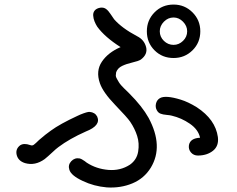

<svg xmlns="http://www.w3.org/2000/svg" viewBox="-20 -813 1040 842"><path d="M631.8 -295.9Q698.2 -171.9 641.6 -78.1Q612.3 -30.3 560.5 -8.8Q508.8 12.7 448.2 8.8Q391.6 3.9 342.8 -19.5Q292 -43 284.2 -68.4Q277.3 -89.8 292.5 -106Q307.6 -122.1 329.1 -118.2Q337.9 -116.2 351.6 -106.4Q357.4 -101.6 360.4 -99.6Q402.3 -72.3 455.1 -67.9Q507.8 -63.5 549.8 -90.8Q580.1 -112.3 585.9 -148.4Q591.8 -184.6 581.5 -216.8Q571.3 -249 550.8 -279.3Q538.1 -297.9 484.9 -353Q431.6 -408.2 418 -448.2Q399.4 -502 426.8 -542.5Q454.1 -583 508.8 -606.4Q439.5 -650.4 406.2 -696.3Q399.4 -707 394.5 -719.2Q389.6 -731.4 388.7 -744.6Q387.7 -757.8 395.5 -767.1Q403.3 -776.4 419.9 -779.3Q434.6 -781.2 444.8 -773.9Q455.1 -766.6 465.8 -750Q476.6 -733.4 480.5 -728.5Q514.6 -689.5 581.1 -654.3Q612.3 -638.7 620.6 -606.9Q628.9 -575.2 597.7 -551.8Q586.9 -544.9 561 -539.1Q535.2 -533.2 515.6 -523.9Q496.1 -514.6 489.3 -496.1Q488.3 -487.3 487.8 -481.9Q487.3 -476.6 492.7 -467.3Q498 -458 501.5 -452.1Q504.9 -446.3 512.7 -437.5Q520.5 -428.7 525.4 -424.3Q530.3 -419.9 537.6 -412.6Q544.9 -405.3 546.9 -403.3Q603.5 -346.7 631.8 -295.9ZM356.4 -236.3Q284.2 -204.1 236.3 -168Q226.6 -161.1 208.5 -144Q190.4 -127 175.8 -115.2Q133.8 -85 89.8 -97.7Q58.6 -107.4 52.7 -135.7Q47.9 -160.2 68.4 -175.8Q85 -186.5 112.3 -176.8Q122.1 -172.9 128.9 -178.7Q135.7 -183.6 151.4 -199.2Q180.7 -224.6 203.1 -240.2Q243.2 -269.5 319.3 -304.7Q321.3 -305.7 332 -310.5Q363.3 -323.2 373 -322.3Q396.5 -320.3 406.2 -301.8Q423.8 -262.7 356.4 -236.3ZM935.5 -211.9Q940.4 -172.9 914.1 -151.9Q887.7 -130.9 847.7 -130.9Q829.1 -130.9 817.4 -144.5Q805.7 -158.2 808.6 -176.8Q814.5 -207 857.4 -209Q849.6 -245.1 812.5 -270.5Q775.4 -295.9 733.4 -305.7Q727.5 -307.6 710.9 -309.1Q694.3 -310.5 684.1 -314.5Q673.8 -318.4 668 -329.1Q660.2 -342.8 664.1 -358.9Q668 -375 681.6 -382.8Q706.1 -396.5 772.5 -376Q804.7 -366.2 842.8 -342.8Q924.8 -289.1 935.5 -211.9ZM741.2 -793Q790 -793 824.2 -758.8Q858.4 -724.6 858.4 -675.8Q858.4 -626 824.2 -592.3Q790 -558.6 741.2 -558.6Q691.4 -558.6 657.7 -592.3Q624 -626 624 -675.8Q624 -724.6 657.7 -758.8Q691.4 -793 741.2 -793ZM741.2 -616.2Q764.6 -616.2 782.7 -633.8Q800.8 -651.4 800.8 -675.8Q800.8 -699.2 782.7 -717.8Q764.6 -736.3 741.2 -736.3Q716.8 -736.3 698.7 -717.8Q680.7 -699.2 680.7 -675.8Q680.7 -651.4 698.7 -633.8Q716.8 -616.2 741.2 -616.2Z"/></svg>

Font: irohamaru Regular
Style: Regular
Weight: 400
Designer: [Source Han Sans]
Ryoko NISHIZUKA  (kana & ideographs); Paul D. Hunt (Latin, Greek & Cyrillic); Wenlong ZHANG  (bopomofo
Version: Version 1.00